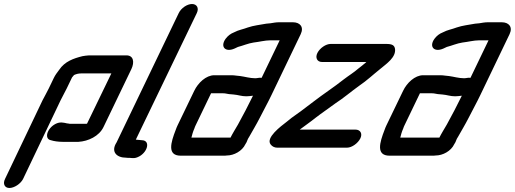

<svg xmlns="http://www.w3.org/2000/svg" viewBox="-54 -726 2566 957"><path d="M61 166 248 -226C254 -239 273 -273 279 -286L305 -340L315 -352C326 -357 337 -360 350 -360H501L380 -110C379 -109 377 -109 376 -109H293C290 -110 287 -110 280 -111C262 -115 245 -120 222 -108C180 -86 165 -33 200 -27C215 -22 238 -19 259 -19H337C386 -22 440 -47 462 -93L601 -382C617 -416 612 -450 576 -450H390C378 -449 366 -448 357 -446C313 -435 269 -420 241 -378C232 -366 221 -352 214 -337L189 -285C183 -272 164 -238 158 -226L-29 166C-41 190 -31 211 -7 211C17 211 49 190 61 166Z M837 -661 527 -16C497 30 527 60 574 60C581 61 587 61 594 61L606 62C618 63 629 60 643 52C684 27 694 -25 655 -27L623 -30L927 -661C939 -686 927 -706 903 -706C879 -706 849 -686 837 -661Z M1218 -336C1192 -336 1166 -344 1143 -347L1124 -349C1116 -350 1109 -351 1100 -351H1014C973 -351 933 -313 914 -273L831 -101C827 -94 825 -86 822 -79C797 -15 778 50 847 50H1057C1064 50 1072 50 1077 49C1112 49 1153 27 1169 -7C1174 -14 1177 -21 1179 -27C1181 -32 1183 -37 1188 -44C1207 -78 1222 -102 1241 -139C1259 -175 1282 -216 1299 -252L1445 -556C1462 -592 1441 -615 1406 -615H1336C1322 -615 1306 -612 1294 -610L1273 -608C1241 -602 1210 -599 1181 -589C1158 -580 1135 -577 1113 -565C1095 -558 1082 -548 1070 -532C1042 -492 1070 -464 1115 -484C1121 -487 1127 -490 1132 -492C1156 -498 1183 -510 1210 -514C1237 -517 1267 -525 1293 -525H1340L1250 -338C1238 -340 1230 -336 1218 -336ZM915 -86C916 -91 919 -96 921 -101L998 -261H1057C1061 -261 1065 -261 1070 -260L1087 -257C1094 -256 1102 -256 1110 -255C1134 -253 1149 -246 1174 -246C1187 -246 1196 -248 1207 -249C1184 -202 1156 -148 1132 -105C1122 -88 1102 -55 1095 -40H900C904 -55 907 -68 915 -86Z M1551 -417H1772L1769 -414C1758 -404 1744 -394 1733 -385C1709 -364 1685 -350 1659 -330C1610 -291 1557 -257 1508 -219C1480 -199 1453 -176 1425 -157C1406 -144 1393 -134 1375 -119C1345 -96 1269 -39 1295 -6C1303 5 1316 10 1327 10H1676C1700 10 1730 -12 1742 -36C1754 -60 1742 -80 1718 -80H1440C1465 -99 1493 -118 1519 -139C1550 -163 1586 -187 1618 -211C1657 -236 1699 -272 1737 -299C1773 -323 1808 -356 1842 -383C1873 -409 1920 -440 1915 -482C1912 -501 1900 -507 1871 -507H1594C1570 -507 1540 -486 1528 -462C1516 -438 1527 -417 1551 -417Z M2259 -336C2233 -336 2207 -344 2184 -347L2165 -349C2157 -350 2150 -351 2141 -351H2055C2014 -351 1974 -313 1955 -273L1872 -101C1868 -94 1866 -86 1863 -79C1838 -15 1819 50 1888 50H2098C2105 50 2113 50 2118 49C2153 49 2194 27 2210 -7C2215 -14 2218 -21 2220 -27C2222 -32 2224 -37 2229 -44C2248 -78 2263 -102 2282 -139C2300 -175 2323 -216 2340 -252L2486 -556C2503 -592 2482 -615 2447 -615H2377C2363 -615 2347 -612 2335 -610L2314 -608C2282 -602 2251 -599 2222 -589C2199 -580 2176 -577 2154 -565C2136 -558 2123 -548 2111 -532C2083 -492 2111 -464 2156 -484C2162 -487 2168 -490 2173 -492C2197 -498 2224 -510 2251 -514C2278 -517 2308 -525 2334 -525H2381L2291 -338C2279 -340 2271 -336 2259 -336ZM1956 -86C1957 -91 1960 -96 1962 -101L2039 -261H2098C2102 -261 2106 -261 2111 -260L2128 -257C2135 -256 2143 -256 2151 -255C2175 -253 2190 -246 2215 -246C2228 -246 2237 -248 2248 -249C2225 -202 2197 -148 2173 -105C2163 -88 2143 -55 2136 -40H1941C1945 -55 1948 -68 1956 -86Z"/></svg>

Font: Electronic
Style: BlkUltIt
Weight: 900
Version: Version 1.011